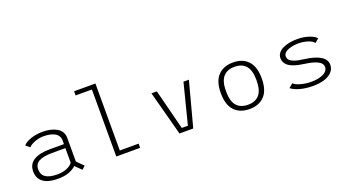

<svg xmlns="http://www.w3.org/2000/svg" viewBox="-57 -1408 3665 2028"><g transform="rotate(-20 1775.0 -394.5)"><path d="M605.5 10 537 -58Q510.5 -30 459 -9.5Q407.5 11 326.5 11Q224.5 11 167.2 -30Q110 -71 110 -152.5Q110 -232.5 174 -272.2Q238 -312 354 -312H514V-352.5Q514 -383 499.5 -405.2Q485 -427.5 459.8 -440Q434.5 -452.5 404.8 -458.2Q375 -464 340.5 -464Q287.5 -464 238.8 -445Q190 -426 169 -401.5L125 -438.5Q151 -469.5 211.2 -490.8Q271.5 -512 349 -512Q392.5 -512 431 -503.2Q469.5 -494.5 501 -477.2Q532.5 -460 551 -430.8Q569.5 -401.5 569.5 -363.5V-96.5L642 -23.5ZM340.5 -35Q403 -35 448.2 -54.5Q493.5 -74 514 -103.5V-267H364Q267.5 -267 217.2 -240.5Q167 -214 167 -152.5Q167 -35 340.5 -35Z M1045.5 -47H1257V0H989V-753H806V-800H1045.5Z M1926 -500H1987L1854 0H1699.5L1566 -500H1627L1742 -47H1811Z M2485.5 11Q2378 11 2316.5 -53.8Q2255 -118.5 2255 -251Q2255 -383 2316.5 -447.5Q2378 -512 2485.5 -512Q2592.5 -512 2653.8 -447.5Q2715 -383 2715 -251Q2715 -118.5 2653.8 -53.8Q2592.5 11 2485.5 11ZM2485.5 -37.5Q2569 -37.5 2612.8 -88.5Q2656.5 -139.5 2656.5 -251Q2656.5 -362 2612.8 -412.8Q2569 -463.5 2485.5 -463.5Q2402 -463.5 2357.8 -412.8Q2313.5 -362 2313.5 -251Q2313.5 -139 2357.5 -88.2Q2401.5 -37.5 2485.5 -37.5Z M3197 11Q3119.5 11 3053.5 -7Q2987.5 -25 2955 -53.5L3000.5 -91Q3025 -66.5 3081.2 -51.5Q3137.5 -36.5 3198.5 -36.5Q3234.5 -36.5 3267 -42.5Q3299.5 -48.5 3326.5 -60.2Q3353.5 -72 3369.2 -91.8Q3385 -111.5 3385 -137Q3385 -214.5 3187.5 -240Q3153.5 -244.5 3125.8 -250.8Q3098 -257 3068.2 -268Q3038.5 -279 3018.8 -293.8Q2999 -308.5 2986 -331.2Q2973 -354 2973 -382Q2973 -415 2993.5 -440.8Q3014 -466.5 3048 -481.8Q3082 -497 3122 -504.5Q3162 -512 3205 -512Q3283 -512 3343.5 -490.2Q3404 -468.5 3419.5 -442.5L3375 -407Q3358.5 -433.5 3308 -449.2Q3257.5 -465 3205 -465Q3177 -465 3149 -460.8Q3121 -456.5 3093.8 -447.2Q3066.5 -438 3049.5 -421Q3032.5 -404 3032.5 -381.5Q3032.5 -359 3046.2 -342Q3060 -325 3086 -314.5Q3112 -304 3139.5 -298Q3167 -292 3204 -287.5Q3444.5 -256.5 3444.5 -138.5Q3444.5 -88.5 3409.5 -54Q3374.5 -19.5 3320 -4.2Q3265.5 11 3197 11Z"/></g></svg>

Font: League Mono UltraLight
Style: Regular
Weight: 200
Width: 6
Designer: Tyler Finck
Foundry: The League of Moveable Type / Tyler Finck
Version: Version 2.210